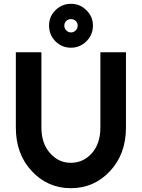

<svg xmlns="http://www.w3.org/2000/svg" viewBox="-20 -974 743 1006"><path d="M352 -954Q304 -954 270 -920Q237 -887 237 -840Q237 -792 270 -758Q304 -724 352 -724Q399 -724 433 -758Q467 -792 467 -840Q467 -887 433 -920Q400 -954 352 -954ZM352 -874Q366 -874 377 -864Q387 -854 387 -840Q387 -825 377 -815Q366 -804 352 -804Q338 -804 327 -815Q317 -825 317 -840Q317 -854 327 -864Q338 -874 352 -874ZM63 -700V-306Q63 -166 147 -77Q230 12 351 12Q473 12 556 -77Q598 -122 619 -179Q640 -236 640 -306V-700H506V-306Q506 -222 462 -172Q417 -121 351 -121Q286 -121 242 -172Q197 -222 197 -306V-700Z"/></svg>

Font: Unageo
Style: Bold
Weight: 700
Designer: Richard Sepsi
Foundry: Richard Sepsi
Version: Version 2.000